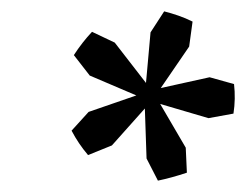

<svg xmlns="http://www.w3.org/2000/svg" viewBox="-20 -714 433 338"><path d="M135 -441Q118 -461 106 -484L136 -517L220 -546L138 -581L110 -617Q125 -640 142 -658L182 -639L237 -568L245 -657L269 -694Q281 -691 294 -686.5Q307 -682 319 -676L313 -632L263 -559L349 -578L392 -566Q395 -540 391 -514L347 -506L262 -531L307 -454L309 -410Q282 -401 258 -396L238 -435L235 -523L177 -458Z"/></svg>

Font: Piazzolla SemiBold
Style: Italic
Weight: 600
Italic angle: -11.3°
Designer: Juan Pablo del Peral
Foundry: Huerta Tipografica
Version: Version 1.330